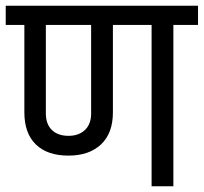

<svg xmlns="http://www.w3.org/2000/svg" viewBox="-30 -650 711 670"><path d="M661 -563H575V0H499V-563H364V-258Q364 -185 322.5 -146Q281 -107 209 -107Q135 -107 95 -146Q55 -185 55 -258V-563H-10V-630H661ZM288 -563H130V-254Q130 -217 151 -196.5Q172 -176 209 -176Q245 -176 266.5 -196.5Q288 -217 288 -254Z"/></svg>

Font: Pragati Narrow
Style: Regular
Weight: 400
Designer: Hector Gatti, Marcela Romero, Pablo Cosgaya and Nicolas Silva
Foundry: Omnibus-Type
Version: Version 1.010; ttfautohint (v1.3)